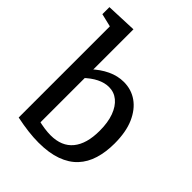

<svg xmlns="http://www.w3.org/2000/svg" viewBox="-220 -893 1022 1022"><g transform="rotate(45 291.0 -382.0)"><path d="M250 10Q213 10 171 5Q129 0 81 -10V-720L99 -692L7 -714V-767L181 -774V-445L168 -460Q208 -498 252.5 -519Q297 -540 343 -540Q400 -540 444 -509Q488 -478 514 -419Q540 -360 540 -273Q540 -209 524 -156.5Q508 -104 473.5 -67Q439 -30 383.5 -10Q328 10 250 10ZM268 -63Q351 -63 393.5 -115Q436 -167 436 -265Q436 -328 419.5 -372.5Q403 -417 374 -441Q345 -465 306 -465Q274 -465 239.5 -448Q205 -431 169 -396L181 -430V-51L168 -77Q225 -63 268 -63Z"/></g></svg>

Font: Bitter Thin Medium
Style: Regular
Weight: 500
Version: Version 3.021